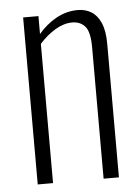

<svg xmlns="http://www.w3.org/2000/svg" viewBox="-47 -625 484 662"><g transform="rotate(-5 195.5 -293.5)"><path d="M57 0V-578H110V-516Q137 -548 172 -567.5Q207 -587 247 -587Q273 -587 293.5 -574.5Q314 -562 326 -534.5Q338 -507 338 -461V0H285V-455Q285 -508 268.5 -527Q252 -546 224 -546Q195 -546 165.5 -528.5Q136 -511 110 -482V0Z"/></g></svg>

Font: Oswald ExtraLight
Style: Regular
Weight: 250
Designer: Vernon Adams
Foundry: Vernon Adams
Version: Version 4.103;gftools[0.9.33.dev8+g029e19f]